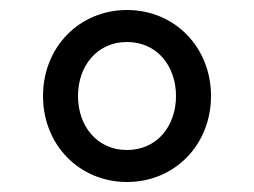

<svg xmlns="http://www.w3.org/2000/svg" viewBox="-20 -730 508 384"><path d="M234 -366C329 -366 402 -440 402 -538C402 -636 329 -710 234 -710C139 -710 66 -636 66 -538C66 -440 139 -366 234 -366ZM234 -430C174 -430 136 -478 136 -538C136 -598 174 -646 234 -646C294 -646 332 -598 332 -538C332 -478 294 -430 234 -430Z"/></svg>

Font: IBM Plex Devanagari
Style: Regular
Weight: 400
Designer: Mike Abbink, Paul van der Laan, Pieter van Rosmalen, Erin McLaughlin
Foundry: Bold Monday
Version: Version 1.0